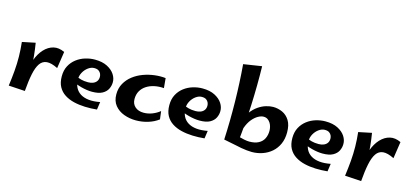

<svg xmlns="http://www.w3.org/2000/svg" viewBox="-65 -1318 3987 1838"><g transform="rotate(15 1928.5 -398.5)"><path d="M220 9 191 -141Q194 -227 219 -295.5Q244 -364 285 -408Q326 -452 377.5 -464.5Q429 -477 487 -449L462 -283Q396 -316 352.5 -312Q309 -308 283 -270Q257 -232 242.5 -162Q228 -92 220 9ZM220 9 58 -1Q69 -81 75 -152.5Q81 -224 80 -294Q79 -364 71 -437L201 -464Q212 -397 217.5 -338.5Q223 -280 225 -225Q227 -170 225.5 -113Q224 -56 220 9Z M933 2Q874 8 815 6Q756 4 704 -8.5Q652 -21 611.5 -47Q571 -73 548 -115Q525 -157 525 -219Q525 -279 548.5 -323Q572 -367 610.5 -396.5Q649 -426 696.5 -440.5Q744 -455 792 -455Q865 -455 914.5 -429.5Q964 -404 988.5 -366Q1013 -328 1012 -288Q1012 -255 996.5 -223Q981 -191 944 -170.5Q907 -150 841 -150Q818 -150 790.5 -154Q763 -158 734.5 -165.5Q706 -173 680 -183.5Q654 -194 636 -207L662 -256Q683 -244 712.5 -236Q742 -228 782 -228Q810 -228 832 -237Q854 -246 866.5 -263.5Q879 -281 879 -307Q879 -323 872 -338.5Q865 -354 849.5 -364.5Q834 -375 806 -375Q776 -375 747 -354Q718 -333 700 -300.5Q682 -268 682 -232Q682 -185 699.5 -150Q717 -115 751 -94Q785 -73 833.5 -68Q882 -63 944 -75Z M1318 6Q1256 6 1200 -14.5Q1144 -35 1109 -78Q1074 -121 1074 -187Q1074 -248 1100.5 -295.5Q1127 -343 1171 -377Q1215 -411 1269.5 -431Q1324 -451 1381.5 -458Q1439 -465 1490 -459L1499 -362Q1450 -366 1405.5 -356.5Q1361 -347 1327 -325Q1293 -303 1273.5 -269Q1254 -235 1254 -189Q1254 -141 1286 -112.5Q1318 -84 1371 -84Q1414 -84 1455.5 -100Q1497 -116 1530 -143L1540 -63Q1495 -29 1437 -11.5Q1379 6 1318 6Z M1999 2Q1940 8 1881 6Q1822 4 1770 -8.5Q1718 -21 1677.5 -47Q1637 -73 1614 -115Q1591 -157 1591 -219Q1591 -279 1614.5 -323Q1638 -367 1676.5 -396.5Q1715 -426 1762.5 -440.5Q1810 -455 1858 -455Q1931 -455 1980.5 -429.5Q2030 -404 2054.5 -366Q2079 -328 2078 -288Q2078 -255 2062.5 -223Q2047 -191 2010 -170.5Q1973 -150 1907 -150Q1884 -150 1856.5 -154Q1829 -158 1800.5 -165.5Q1772 -173 1746 -183.5Q1720 -194 1702 -207L1728 -256Q1749 -244 1778.5 -236Q1808 -228 1848 -228Q1876 -228 1898 -237Q1920 -246 1932.5 -263.5Q1945 -281 1945 -307Q1945 -323 1938 -338.5Q1931 -354 1915.5 -364.5Q1900 -375 1872 -375Q1842 -375 1813 -354Q1784 -333 1766 -300.5Q1748 -268 1748 -232Q1748 -185 1765.5 -150Q1783 -115 1817 -94Q1851 -73 1899.5 -68Q1948 -63 2010 -75Z M2469 11Q2447 11 2418.5 8Q2390 5 2362 0Q2334 -5 2314 -10L2260 -116Q2283 -107 2312.5 -98.5Q2342 -90 2371 -84.5Q2400 -79 2420 -79Q2476 -79 2512 -98.5Q2548 -118 2564.5 -152Q2581 -186 2581 -228Q2581 -247 2576 -267.5Q2571 -288 2560 -305.5Q2549 -323 2532.5 -334Q2516 -345 2492 -345Q2469 -345 2439.5 -329Q2410 -313 2381.5 -279Q2353 -245 2333 -189Q2313 -133 2309 -53L2271 -91Q2271 -175 2290 -237Q2309 -299 2341 -341.5Q2373 -384 2410.5 -410Q2448 -436 2486.5 -447.5Q2525 -459 2556 -459Q2605 -459 2649 -439Q2693 -419 2720.5 -374.5Q2748 -330 2748 -257Q2748 -192 2725.5 -142Q2703 -92 2664 -58Q2625 -24 2574.5 -6.5Q2524 11 2469 11ZM2314 -10 2184 -36Q2193 -223 2190 -411.5Q2187 -600 2172 -780L2353 -808Q2357 -620 2348.5 -419Q2340 -218 2314 -10Z M3218 2Q3159 8 3100 6Q3041 4 2989 -8.5Q2937 -21 2896.5 -47Q2856 -73 2833 -115Q2810 -157 2810 -219Q2810 -279 2833.5 -323Q2857 -367 2895.5 -396.5Q2934 -426 2981.5 -440.5Q3029 -455 3077 -455Q3150 -455 3199.5 -429.5Q3249 -404 3273.5 -366Q3298 -328 3297 -288Q3297 -255 3281.5 -223Q3266 -191 3229 -170.5Q3192 -150 3126 -150Q3103 -150 3075.5 -154Q3048 -158 3019.5 -165.5Q2991 -173 2965 -183.5Q2939 -194 2921 -207L2947 -256Q2968 -244 2997.5 -236Q3027 -228 3067 -228Q3095 -228 3117 -237Q3139 -246 3151.5 -263.5Q3164 -281 3164 -307Q3164 -323 3157 -338.5Q3150 -354 3134.5 -364.5Q3119 -375 3091 -375Q3061 -375 3032 -354Q3003 -333 2985 -300.5Q2967 -268 2967 -232Q2967 -185 2984.5 -150Q3002 -115 3036 -94Q3070 -73 3118.5 -68Q3167 -63 3229 -75Z M3553 9 3524 -141Q3527 -227 3552 -295.5Q3577 -364 3618 -408Q3659 -452 3710.5 -464.5Q3762 -477 3820 -449L3795 -283Q3729 -316 3685.5 -312Q3642 -308 3616 -270Q3590 -232 3575.5 -162Q3561 -92 3553 9ZM3553 9 3391 -1Q3402 -81 3408 -152.5Q3414 -224 3413 -294Q3412 -364 3404 -437L3534 -464Q3545 -397 3550.5 -338.5Q3556 -280 3558 -225Q3560 -170 3558.5 -113Q3557 -56 3553 9Z"/></g></svg>

Font: Marhey Light Medium
Style: Regular
Weight: 500
Version: Version 1.000